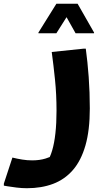

<svg xmlns="http://www.w3.org/2000/svg" viewBox="-64 -735 566 1015"><path d="M1.6 98Q27.6 104.4 53.9 108.6Q80.1 112.8 106 112.8Q145.6 112.8 177.1 103Q208.6 93.2 224.3 82.9L182.8 123.7Q200.4 99 211.7 60.6Q223.1 22.3 228.9 -30.4Q234.8 -83.1 234.8 -149.6Q234.8 -236.2 226.8 -313.6Q218.9 -391 209.5 -460.2L378.7 -477.8H389.5Q398.9 -409.6 404.9 -328Q410.8 -246.3 410.8 -162Q410.8 -46.5 387.7 33.9Q364.6 114.2 321.3 164Q277.9 213.8 216.7 236.9Q155.4 260 78.4 260Q52.4 260 23.9 256.6Q-4.6 253.2 -24.1 249.8Q-43.6 246.4 -43.6 246.4V235.6ZM335.6 -559.1 287.8 -644.2 234 -559.1H139.2V-563.1L234 -715.1H346.4L433.2 -563.1V-559.1Z"/></svg>

Font: Kufam
Style: Regular
Weight: 400
Designer: Wael Morcos, Artur Schmal
Foundry: Original Type
Version: Version 1.301; ttfautohint (v1.8.3)